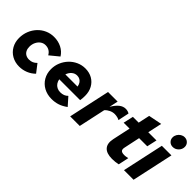

<svg xmlns="http://www.w3.org/2000/svg" viewBox="32 -1509 2251 2251"><g transform="rotate(45 1158.0 -383.0)"><path d="M275 11Q207 11 153 -19.5Q99 -50 68.5 -104Q38 -158 38 -226Q38 -289 60 -343.5Q82 -398 120.5 -439Q159 -480 210.5 -503Q262 -526 321 -526Q390 -526 446.5 -497.5Q503 -469 536 -416L424 -324Q389 -387 318 -387Q284 -387 256.5 -367.5Q229 -348 212.5 -314.5Q196 -281 196 -240Q196 -206 208.5 -181Q221 -156 244.5 -142.5Q268 -129 300 -129Q329 -129 353 -139.5Q377 -150 398 -172L476 -71Q436 -31 384 -10Q332 11 275 11Z M813 11Q740 11 683 -20Q626 -51 593.5 -106.5Q561 -162 561 -233Q561 -292 583 -344.5Q605 -397 643.5 -437.5Q682 -478 733 -501Q784 -524 841 -524Q908 -524 958.5 -495Q1009 -466 1037.5 -414Q1066 -362 1066 -293Q1066 -249 1060 -217H714Q719 -187 734.5 -164.5Q750 -142 774.5 -129.5Q799 -117 830 -117Q891 -117 927 -155L1014 -57Q965 -21 917 -5Q869 11 813 11ZM724 -308H926Q922 -336 909.5 -355.5Q897 -375 877.5 -386Q858 -397 832 -397Q795 -397 766.5 -373Q738 -349 724 -308Z M1112 0 1224 -516H1383L1359 -405Q1395 -466 1432 -495Q1469 -524 1510 -524Q1546 -524 1572 -507L1543 -369Q1533 -377 1509 -383Q1485 -389 1463 -389Q1430 -389 1398 -374Q1366 -359 1343 -333L1271 0Z M1811 6Q1719 6 1679.5 -38.5Q1640 -83 1658 -168L1706 -391H1608L1636 -516H1732L1763 -659L1929 -692L1891 -516H2027L1999 -391H1864L1822 -193Q1814 -158 1828 -142.5Q1842 -127 1881 -127Q1893 -127 1904 -128.5Q1915 -130 1940 -135L1912 -5Q1893 0 1865.5 3Q1838 6 1811 6Z M2215 -596Q2181 -596 2158 -618.5Q2135 -641 2135 -675Q2135 -702 2149 -725.5Q2163 -749 2186 -763Q2209 -777 2235 -777Q2269 -777 2292.5 -754Q2316 -731 2316 -697Q2316 -656 2286 -626Q2256 -596 2215 -596ZM2004 0 2116 -516H2275L2163 0Z"/></g></svg>

Font: Red Hat Text VF
Style: Italic
Weight: 400
Italic angle: -12°
Designer: Pentagram, MCKL
Foundry: Pentagram, MCKL
Version: Version 1.023